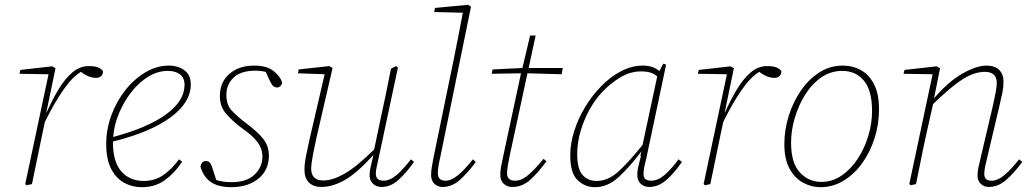

<svg xmlns="http://www.w3.org/2000/svg" viewBox="-20 -766 4283 799"><path d="M85 0 182 -457 61 -459 65 -475 197 -490 211 -482 173 -299 174 -298Q197 -350 223.5 -394Q250 -438 281 -464.5Q312 -491 349 -491Q375 -491 389 -485Q403 -479 409 -469Q407 -442 379 -442Q353 -442 325 -461L317 -467Q282 -447 244 -392.5Q206 -338 167 -259L157 -213Q146 -160 135 -106.5Q124 -53 113 0L91 5Z M678 -471Q637 -471 598 -447.5Q559 -424 527.5 -384Q496 -344 475.5 -295.5Q455 -247 451 -196Q594 -234 671 -290Q748 -346 748 -413Q748 -442 729 -456.5Q710 -471 678 -471ZM570 13Q530 13 496.5 -5.5Q463 -24 442.5 -63.5Q422 -103 422 -167Q422 -227 443 -285Q464 -343 501 -390Q538 -437 585 -465Q632 -493 683 -493Q721 -493 747.5 -473.5Q774 -454 774 -415Q774 -339 689 -277Q604 -215 450 -177V-174Q450 -92 485 -52.5Q520 -13 578 -13Q624 -13 659 -37Q694 -61 725 -103L738 -93Q708 -47 667 -17Q626 13 570 13Z M945 13Q887 13 856 -9.5Q825 -32 814 -74Q816 -83 821.5 -89.5Q827 -96 837 -96Q854 -96 861 -75L880 -17Q895 -12 910.5 -10Q926 -8 945 -8Q1007 -8 1039.5 -39.5Q1072 -71 1072 -114Q1072 -147 1051.5 -174.5Q1031 -202 989 -231Q946 -263 920.5 -293Q895 -323 895 -366Q895 -424 934.5 -458.5Q974 -493 1038 -493Q1090 -493 1118.5 -470.5Q1147 -448 1154 -422Q1153 -414 1147 -408Q1141 -402 1134 -402Q1124 -402 1117.5 -407.5Q1111 -413 1103 -429L1086 -467Q1064 -472 1044 -472Q983 -472 952.5 -443.5Q922 -415 922 -371Q922 -331 943 -307.5Q964 -284 1002 -255Q1052 -218 1075.5 -188Q1099 -158 1099 -119Q1099 -59 1056.5 -23.5Q1014 12 945 13Z M1317 12Q1285 12 1266 -6Q1247 -24 1247 -59Q1247 -85 1253.5 -117Q1260 -149 1267 -181L1331 -457L1220 -461L1223 -477L1350 -491L1364 -483L1297 -193Q1290 -162 1282.5 -123Q1275 -84 1275 -63Q1275 -41 1287 -28Q1299 -15 1326 -15Q1364 -15 1413.5 -43Q1463 -71 1537 -144L1565 -277Q1576 -327 1586.5 -378Q1597 -429 1607 -480L1628 -491L1636 -485L1555 -105Q1552 -90 1548 -73.5Q1544 -57 1544 -43Q1544 -14 1576 -14Q1602 -14 1629.5 -37Q1657 -60 1690 -103L1703 -92Q1671 -47 1638.5 -17.5Q1606 12 1568 12Q1546 12 1532 -1.5Q1518 -15 1518 -37Q1518 -54 1522.5 -72Q1527 -90 1534 -121Q1467 -47 1416 -17.5Q1365 12 1317 12Z M1822 12Q1801 12 1787.5 -1.5Q1774 -15 1774 -37Q1774 -54 1777 -71Q1780 -88 1784 -110L1868 -518Q1878 -568 1887.5 -616Q1897 -664 1906 -713L1787 -716L1790 -733L1928 -746L1940 -738L1812 -111Q1808 -95 1805 -76.5Q1802 -58 1802 -45Q1802 -14 1834 -14Q1858 -14 1886 -37Q1914 -60 1948 -103L1960 -92Q1927 -47 1894 -17.5Q1861 12 1822 12Z M2112 12Q2090 12 2076 -1.5Q2062 -15 2062 -37Q2062 -55 2065 -72Q2068 -89 2073 -111L2146 -451L2148 -461L2026 -459L2030 -477L2154 -483L2186 -618H2209L2180 -483H2322L2317 -457L2175 -461L2100 -113Q2097 -97 2093.5 -78Q2090 -59 2090 -45Q2090 -14 2124 -14Q2150 -14 2177.5 -37Q2205 -60 2242 -105L2254 -95Q2220 -48 2187 -18Q2154 12 2112 12Z M2382 -125Q2382 -63 2404 -38Q2426 -13 2463 -13Q2511 -13 2555 -53.5Q2599 -94 2654 -163L2715 -448Q2701 -460 2685 -464.5Q2669 -469 2649 -469Q2602 -469 2560.5 -443.5Q2519 -418 2487 -384Q2458 -354 2434 -311Q2410 -268 2396 -220Q2382 -172 2382 -125ZM2682 12Q2660 12 2646 -1.5Q2632 -15 2632 -38Q2632 -55 2636 -71.5Q2640 -88 2647 -116L2645 -119L2649 -136Q2601 -72 2555 -29.5Q2509 13 2456 13Q2414 13 2383.5 -16.5Q2353 -46 2353 -119Q2353 -168 2369.5 -220.5Q2386 -273 2415.5 -321.5Q2445 -370 2483.5 -409Q2522 -448 2566 -470.5Q2610 -493 2656 -493Q2698 -493 2724 -470L2740 -501L2752 -497L2670 -109Q2666 -93 2662 -75.5Q2658 -58 2658 -41Q2658 -26 2667 -20Q2676 -14 2690 -14Q2717 -14 2744.5 -37Q2772 -60 2804 -103L2818 -92Q2786 -46 2753 -17Q2720 12 2682 12Z M2908 0 3005 -457 2884 -459 2888 -475 3020 -490 3034 -482 2996 -299 2997 -298Q3020 -350 3046.5 -394Q3073 -438 3104 -464.5Q3135 -491 3172 -491Q3198 -491 3212 -485Q3226 -479 3232 -469Q3230 -442 3202 -442Q3176 -442 3148 -461L3140 -467Q3105 -447 3067 -392.5Q3029 -338 2990 -259L2980 -213Q2969 -160 2958 -106.5Q2947 -53 2936 0L2914 5Z M3394 13Q3357 13 3322.5 -5.5Q3288 -24 3266 -63.5Q3244 -103 3244 -167Q3244 -225 3262 -283Q3280 -341 3312.5 -388.5Q3345 -436 3389.5 -464.5Q3434 -493 3487 -493Q3529 -493 3563 -474Q3597 -455 3617.5 -415Q3638 -375 3638 -311Q3638 -249 3619.5 -191Q3601 -133 3568 -87Q3535 -41 3490.5 -14Q3446 13 3394 13ZM3398 -9Q3444 -9 3482.5 -35.5Q3521 -62 3549.5 -105.5Q3578 -149 3593.5 -201Q3609 -253 3609 -304Q3609 -390 3575 -430.5Q3541 -471 3485 -471Q3437 -471 3398 -444Q3359 -417 3331 -372.5Q3303 -328 3287.5 -275.5Q3272 -223 3272 -172Q3272 -88 3308.5 -48.5Q3345 -9 3398 -9Z M4095 12Q4075 12 4061.5 -1Q4048 -14 4048 -34Q4048 -53 4051.5 -68Q4055 -83 4060 -105L4112 -327Q4118 -356 4123 -379.5Q4128 -403 4128 -421Q4128 -467 4078 -467Q4035 -467 3986.5 -436.5Q3938 -406 3863 -333L3836 -213Q3824 -160 3813.5 -106.5Q3803 -53 3792 0L3770 5L3764 0L3861 -457L3740 -459L3744 -475L3878 -490L3892 -482L3867 -357Q3927 -427 3985.5 -460Q4044 -493 4085 -493Q4120 -493 4138 -475Q4156 -457 4156 -426Q4156 -404 4151.5 -381Q4147 -358 4139 -325L4087 -105Q4083 -89 4079.5 -72.5Q4076 -56 4076 -42Q4076 -14 4106 -14Q4132 -14 4159.5 -37Q4187 -60 4221 -103L4234 -92Q4201 -47 4167.5 -17.5Q4134 12 4095 12Z"/></svg>

Font: Source Serif 4 SmText ExtraLight
Style: Italic
Weight: 200
Italic angle: -12°
Designer: Frank Grießhammer
Foundry: Adobe
Version: Version 4.005;hotconv 1.1.0;makeotfexe 2.6.0